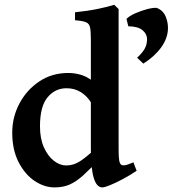

<svg xmlns="http://www.w3.org/2000/svg" viewBox="-20 -777 739 811"><path d="M557.1 -55.7Q527.3 -35.6 497.3 -19.8Q467.3 -3.9 444.3 5.4Q421.4 14.6 412.1 14.6Q363.8 14.6 363.8 -147.5V-607.4Q363.8 -643.6 360.6 -660.4Q357.4 -677.2 343.3 -683.1Q329.1 -689 296.9 -691.4V-725.1Q350.1 -730.5 393.6 -739.5Q437 -748.5 462.4 -756.8L481 -738.8V-146Q481 -111.8 483.6 -98.4Q486.3 -85 492.2 -81.1Q497.6 -77.6 507.3 -78.9Q517.1 -80.1 543.5 -91.3ZM399.9 -105Q359.9 -62 330.6 -35.6Q301.3 -9.3 273.7 2.7Q246.1 14.6 210.4 14.6Q167 14.6 126 -12.9Q85 -40.5 58.3 -92.5Q31.7 -144.5 31.7 -216.8Q31.7 -282.2 62 -339.6Q92.3 -397 145.8 -432.9Q199.2 -468.8 269 -468.8Q298.3 -468.8 328.1 -459Q357.9 -449.2 396 -414.1Q396 -356.4 367.2 -339.4Q349.6 -370.1 322.5 -387.2Q295.4 -404.3 261.2 -404.3Q212.9 -404.3 180.9 -366Q148.9 -327.6 148.9 -243.2Q148.9 -191.4 165.5 -154.5Q182.1 -117.7 207.5 -97.9Q232.9 -78.1 259.8 -78.1Q290 -78.1 316.9 -95.2Q343.8 -112.3 378.4 -145Q382.3 -143.1 387 -134.3Q391.6 -125.5 395.3 -116.5Q398.9 -107.4 399.9 -105ZM689.5 -657.7Q689 -615.7 660.9 -576.9Q632.8 -538.1 585.4 -508.3L559.1 -533.2Q579.6 -551.8 590.1 -569.3Q600.6 -586.9 601.1 -609.4Q601.6 -632.8 582.3 -649.2Q563 -665.5 522 -666L514.2 -697.3Q526.4 -709.5 550.8 -720.5Q575.2 -731.4 601.1 -738.3Q627 -745.1 642.6 -743.7Q669.4 -732.4 679.7 -707.5Q689.9 -682.6 689.5 -657.7Z"/></svg>

Font: Gentium Plus
Style: Bold
Weight: 700
Designer: Victor Gaultney, Annie Olsen, Iska Routamaa, Becca Hirsbrunner
Foundry: SIL International
Version: Version 6.101